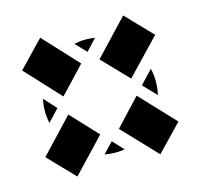

<svg xmlns="http://www.w3.org/2000/svg" viewBox="-86 -733 773 740"><g transform="rotate(-15 300.5 -363.0)"><path d="M433 -397 334 -500 466 -640 566 -536ZM163 -398 35 -536 135 -640 262 -503ZM297 -540 256 -583Q267 -585 278 -586.5Q289 -588 301 -588Q321 -588 339 -585ZM516 -309 466 -361 516 -414Q522 -389 522 -362Q522 -335 516 -309ZM84 -313Q82 -325 80.5 -337Q79 -349 79 -362Q79 -374 80.5 -386Q82 -398 84 -410L129 -361ZM466 -86 337 -222 436 -328 566 -190ZM135 -86 35 -190 163 -326 262 -220ZM301 -137Q290 -137 279.5 -138Q269 -139 258 -141L298 -183L338 -140Q320 -137 301 -137Z"/></g></svg>

Font: Protest Guerrilla
Style: Regular
Weight: 400
Designer: Octavio Pardo
Foundry: Ashler Design
Version: Version 2.005; ttfautohint (v1.8.4.7-5d5b)